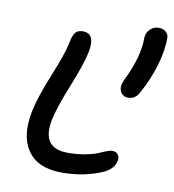

<svg xmlns="http://www.w3.org/2000/svg" viewBox="-76 -731 722 795"><g transform="rotate(10 285.0 -333.0)"><path d="M453.1 -356Q430.7 -356 420.4 -374.8Q410.2 -393.6 422.9 -422.9Q477.1 -531.7 476.1 -612.8Q477.1 -633.3 491.9 -648.2Q506.8 -663.1 527.8 -663.1Q546.4 -663.1 558.1 -653.1Q569.8 -643.1 569.8 -627.9Q570.3 -573.2 550.5 -508.5Q530.8 -443.8 500 -389.2Q484.4 -356 453.1 -356ZM235.8 -2.9Q136.2 -2.9 93 -63.5Q49.8 -124 70.8 -230Q84 -294.4 124 -391.6Q164.1 -488.8 173.8 -537.1Q179.2 -567.4 189.2 -580.8Q199.2 -594.2 221.2 -594.2Q274.9 -594.2 259.8 -515.1Q249.5 -462.9 209.2 -363.5Q168.9 -264.2 158.2 -210.9Q133.8 -87.9 246.1 -87.9Q285.6 -87.9 318.6 -94.2Q351.6 -100.6 368.7 -107.9Q385.7 -115.2 401.6 -121.6Q417.5 -127.9 426.8 -127.9Q443.4 -127.9 451.2 -117.4Q459 -106.9 456.1 -90.8Q448.7 -57.1 410.2 -38.1Q332 -2.9 235.8 -2.9Z"/></g></svg>

Font: Shantell Sans Irregular Bouncy
Style: Italic
Weight: 400
Italic angle: -11.31°
Designer: Stephen Nixon, Anya Danilova, Shantell Martin
Foundry: Arrow Type
Version: Version 1.006;[9816181b4]